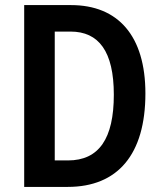

<svg xmlns="http://www.w3.org/2000/svg" viewBox="-20 -734 641 754"><path d="M551 -367C551 -593 444 -714 259 -714H75V0H246C442 0 551 -127 551 -367ZM427 -362C427 -190 369 -104 247 -104H195V-610H257C368 -610 427 -532 427 -362Z"/></svg>

Font: Noto Sans Arabic Cond SemBd
Style: Regular
Weight: 600
Width: 3
Designer: Monotype Design Team, Nadine Chahine, Nizar Qandah and Khaled Hosny
Foundry: Monotype Imaging Inc.
Version: Version 2.012